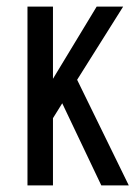

<svg xmlns="http://www.w3.org/2000/svg" viewBox="-20 -560 409 580"><path d="M140 0H63V-540H140V-322L272 -540H352L213 -319L369 0H286L168 -248L140 -203Z"/></svg>

Font: Pathway Gothic One
Style: Regular
Weight: 400
Version: Version 1.003; ttfautohint (v1.8.4.7-5d5b);gftools[0.9.26]